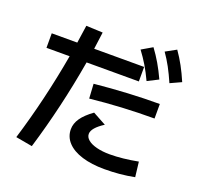

<svg xmlns="http://www.w3.org/2000/svg" viewBox="-146 -978 1230 1190"><g transform="rotate(20 469.0 -383.0)"><path d="M212.4 -551.8H59.6V-647.5H228Q234.4 -686.5 245.1 -764.6L354.5 -759.8Q350.1 -722.7 339.4 -647.5H668.9V-551.8H324.2Q271 -240.2 182.6 51.8L73.2 32.2Q158.7 -247.1 212.4 -551.8ZM374 -129.9Q374 -167.5 398.4 -202.9Q422.9 -238.3 474.6 -275.4L562.5 -227.5Q488.3 -179.7 488.3 -140.6Q488.3 -118.7 508.8 -101.6Q529.3 -84.5 566.9 -75Q604.5 -65.4 653.3 -65.4Q736.8 -65.4 838.9 -85L850.6 13.7Q800.8 23.4 753.2 27.8Q705.6 32.2 653.3 32.2Q568.4 32.2 505.4 12.7Q442.4 -6.8 408.2 -43.5Q374 -80.1 374 -129.9ZM838.9 -464.8V-369.1Q624 -369.1 416 -346.7L410.2 -442.4Q634.8 -464.8 838.9 -464.8ZM611.3 -741.2 681.6 -782.2Q710.9 -742.7 735.6 -700.4Q760.3 -658.2 784.2 -606.4L712.9 -570.3Q689 -621.6 664.8 -661.9Q640.6 -702.1 611.3 -741.2ZM755.9 -780.3 825.2 -818.4Q854 -777.3 877.2 -734.6Q900.4 -691.9 922.9 -639.6L850.6 -606.4Q827.6 -659.2 805.2 -700.7Q782.7 -742.2 755.9 -780.3Z"/></g></svg>

Font: Pretendard SemiBold
Style: Regular
Weight: 600
Designer: Base glyphs from Inter by Rasmus Andersson; Hangeul glyphs from Noto Sans CJK(Source Han Sans) by Jang Soo-young and Kan
Foundry: Kil Hyung-jin
Version: Version 1.309